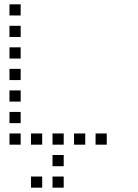

<svg xmlns="http://www.w3.org/2000/svg" viewBox="-20 -696 640 892"><path d="M25 -676Q24 -676 24 -676Q24 -676 24 -675V-625Q24 -624 24 -624Q24 -624 25 -624H75Q76 -624 76 -624Q76 -624 76 -625V-675Q76 -676 76 -676Q76 -676 75 -676ZM25 -576Q24 -576 24 -576Q24 -576 24 -575V-525Q24 -524 24 -524Q24 -524 25 -524H75Q76 -524 76 -524Q76 -524 76 -525V-575Q76 -576 76 -576Q76 -576 75 -576ZM25 -476Q24 -476 24 -476Q24 -476 24 -475V-425Q24 -424 24 -424Q24 -424 25 -424H75Q76 -424 76 -424Q76 -424 76 -425V-475Q76 -476 76 -476Q76 -476 75 -476ZM25 -376Q24 -376 24 -376Q24 -376 24 -375V-325Q24 -324 24 -324Q24 -324 25 -324H75Q76 -324 76 -324Q76 -324 76 -325V-375Q76 -376 76 -376Q76 -376 75 -376ZM25 -276Q24 -276 24 -276Q24 -276 24 -275V-225Q24 -224 24 -224Q24 -224 25 -224H75Q76 -224 76 -224Q76 -224 76 -225V-275Q76 -276 76 -276Q76 -276 75 -276ZM25 -176Q24 -176 24 -176Q24 -176 24 -175V-125Q24 -124 24 -124Q24 -124 25 -124H75Q76 -124 76 -124Q76 -124 76 -125V-175Q76 -176 76 -176Q76 -176 75 -176ZM25 -76Q24 -76 24 -76Q24 -76 24 -75V-25Q24 -24 24 -24Q24 -24 25 -24H75Q76 -24 76 -24Q76 -24 76 -25V-75Q76 -76 76 -76Q76 -76 75 -76ZM125 -76Q124 -76 124 -76Q124 -76 124 -75V-25Q124 -24 124 -24Q124 -24 125 -24H175Q176 -24 176 -24Q176 -24 176 -25V-75Q176 -76 176 -76Q176 -76 175 -76ZM225 -76Q224 -76 224 -76Q224 -76 224 -75V-25Q224 -24 224 -24Q224 -24 225 -24H275Q276 -24 276 -24Q276 -24 276 -25V-75Q276 -76 276 -76Q276 -76 275 -76ZM325 -76Q324 -76 324 -76Q324 -76 324 -75V-25Q324 -24 324 -24Q324 -24 325 -24H375Q376 -24 376 -24Q376 -24 376 -25V-75Q376 -76 376 -76Q376 -76 375 -76ZM425 -76Q424 -76 424 -76Q424 -76 424 -75V-25Q424 -24 424 -24Q424 -24 425 -24H475Q476 -24 476 -24Q476 -24 476 -25V-75Q476 -76 476 -76Q476 -76 475 -76ZM225 24Q224 24 224 24Q224 24 224 25V75Q224 76 224 76Q224 76 225 76H275Q276 76 276 76Q276 76 276 75V25Q276 24 276 24Q276 24 275 24ZM125 124Q124 124 124 124Q124 124 124 125V175Q124 176 124 176Q124 176 125 176H175Q176 176 176 176Q176 176 176 175V125Q176 124 176 124Q176 124 175 124ZM225 124Q224 124 224 124Q224 124 224 125V175Q224 176 224 176Q224 176 225 176H275Q276 176 276 176Q276 176 276 175V125Q276 124 276 124Q276 124 275 124Z"/></svg>

Font: Doto
Style: Regular
Weight: 400
Monospace: yes
Version: Version 1.000